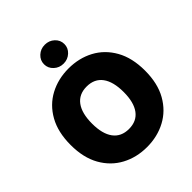

<svg xmlns="http://www.w3.org/2000/svg" viewBox="-259 -1121 1290 1290"><g transform="rotate(-45 385.5 -476.5)"><path d="M385.7 9.8Q286.6 9.8 206.3 -33.2Q126 -76.2 79.1 -159.4Q32.2 -242.7 32.2 -363.3Q32.2 -484.9 79.1 -568.4Q126 -651.9 206.3 -694.6Q286.6 -737.3 385.7 -737.3Q484.9 -737.3 564.9 -694.6Q645 -651.9 692.1 -568.4Q739.3 -484.9 739.3 -363.3Q739.3 -242.2 692.1 -158.9Q645 -75.7 564.9 -33Q484.9 9.8 385.7 9.8ZM385.7 -162.1Q459.5 -162.1 497.8 -213.9Q536.1 -265.6 536.1 -363.3Q536.1 -461.4 497.8 -513.4Q459.5 -565.4 385.7 -565.4Q312.5 -565.4 273.9 -513.4Q235.4 -461.4 235.4 -363.3Q235.4 -265.6 273.9 -213.9Q312.5 -162.1 385.7 -162.1ZM385.7 -783.2Q345.7 -783.2 317.4 -809.6Q289.1 -835.9 289.1 -873Q289.1 -910.6 317.4 -936.8Q345.7 -962.9 385.7 -962.9Q425.8 -962.9 454.1 -936.8Q482.4 -910.6 482.4 -873Q482.4 -835.9 454.1 -809.6Q425.8 -783.2 385.7 -783.2Z"/></g></svg>

Font: Inter Tight Black
Style: Regular
Weight: 900
Designer: Rasmus Andersson
Foundry: rsms
Version: Version 3.004; ttfautohint (v1.8.4.7-5d5b)